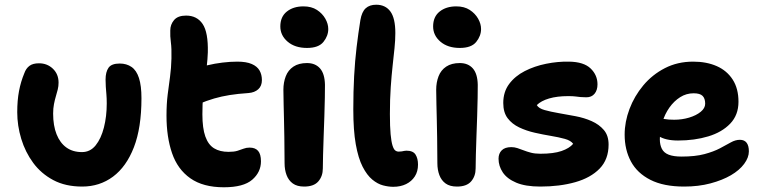

<svg xmlns="http://www.w3.org/2000/svg" viewBox="-20 -780 3226 813"><path d="M328 10Q257 10 205.5 -17.5Q154 -45 120.5 -90.5Q87 -136 70 -192Q53 -248 53 -305Q53 -355 60.5 -394.5Q68 -434 83 -470Q90 -490 104.5 -501Q119 -512 145 -512Q180 -512 204 -489Q228 -466 228 -430Q228 -415 224.5 -401Q221 -387 216.5 -372Q212 -357 208.5 -339Q205 -321 205 -299Q205 -248 219.5 -211.5Q234 -175 261 -155.5Q288 -136 327 -136Q362 -136 385 -164.5Q408 -193 420 -240Q432 -287 432 -342Q432 -364 430.5 -381Q429 -398 428 -412.5Q427 -427 427 -443Q427 -475 439.5 -493Q452 -511 487 -511Q516 -511 537 -496.5Q558 -482 568.5 -449.5Q579 -417 579 -364Q579 -239 547 -156.5Q515 -74 458.5 -32Q402 10 328 10Z M928 13Q840 13 786 -25Q732 -63 708.5 -131.5Q685 -200 685 -290Q685 -340 690 -379.5Q695 -419 700 -455Q705 -491 706 -533Q707 -575 703.5 -601Q700 -627 701 -651Q701 -676 717 -695Q733 -714 768 -714Q814 -714 838 -678.5Q862 -643 860 -558Q859 -529 855.5 -500Q852 -471 847.5 -440.5Q843 -410 840 -374.5Q837 -339 837 -296Q837 -237 849.5 -202Q862 -167 886.5 -152Q911 -137 948 -137Q971 -137 985.5 -141.5Q1000 -146 1011.5 -150.5Q1023 -155 1037 -155Q1061 -155 1073 -141Q1085 -127 1085 -97Q1085 -51 1048 -19Q1011 13 928 13ZM820 -339Q778 -322 755.5 -340.5Q733 -359 733 -394Q733 -423 744 -446.5Q755 -470 799 -486Q827 -496 858 -503.5Q889 -511 922 -515Q955 -519 985 -519Q1023 -519 1046 -509Q1069 -499 1079 -481.5Q1089 -464 1089 -441Q1089 -416 1073.5 -402Q1058 -388 1032 -386Q987 -383 952.5 -377.5Q918 -372 887 -363Q856 -354 820 -339Z M1268 10Q1238 10 1220 -3Q1202 -16 1193.5 -38.5Q1185 -61 1185 -89Q1185 -154 1184 -198.5Q1183 -243 1182.5 -276Q1182 -309 1181 -338Q1180 -367 1180 -400Q1180 -431 1190 -457Q1200 -483 1222.5 -498Q1245 -513 1280 -513Q1315 -513 1335 -490.5Q1355 -468 1356 -421Q1356 -401 1355.5 -366Q1355 -331 1353.5 -288.5Q1352 -246 1350.5 -203.5Q1349 -161 1348 -125Q1347 -89 1347 -67Q1347 -34 1328 -12Q1309 10 1268 10ZM1280 -577Q1229 -577 1198 -603.5Q1167 -630 1167 -668Q1167 -709 1194.5 -731Q1222 -753 1265 -753Q1299 -753 1322 -738Q1345 -723 1357.5 -701Q1370 -679 1370 -657Q1370 -628 1349.5 -602.5Q1329 -577 1280 -577Z M1645 11Q1625 11 1602 5Q1579 -1 1556.5 -19.5Q1534 -38 1515.5 -74Q1497 -110 1486.5 -169Q1476 -228 1476 -317Q1476 -393 1479.5 -457.5Q1483 -522 1490 -580.5Q1497 -639 1506 -695Q1512 -730 1528.5 -745Q1545 -760 1573 -760Q1612 -760 1633 -731.5Q1654 -703 1654 -640Q1654 -610 1650.5 -576Q1647 -542 1642.5 -501.5Q1638 -461 1634.5 -410.5Q1631 -360 1631 -297Q1631 -243 1634 -211.5Q1637 -180 1642 -164Q1647 -148 1653.5 -143Q1660 -138 1668 -138Q1676 -138 1681.5 -139Q1687 -140 1691.5 -141Q1696 -142 1701 -142Q1729 -142 1739.5 -125.5Q1750 -109 1750 -83Q1750 -54 1736.5 -33Q1723 -12 1699.5 -0.5Q1676 11 1645 11Z M1915 10Q1885 10 1867 -3Q1849 -16 1840.5 -38.5Q1832 -61 1832 -89Q1832 -154 1831 -198.5Q1830 -243 1829.5 -276Q1829 -309 1828 -338Q1827 -367 1827 -400Q1827 -431 1837 -457Q1847 -483 1869.5 -498Q1892 -513 1927 -513Q1962 -513 1982 -490.5Q2002 -468 2003 -421Q2003 -401 2002.5 -366Q2002 -331 2000.5 -288.5Q1999 -246 1997.5 -203.5Q1996 -161 1995 -125Q1994 -89 1994 -67Q1994 -34 1975 -12Q1956 10 1915 10ZM1927 -577Q1876 -577 1845 -603.5Q1814 -630 1814 -668Q1814 -709 1841.5 -731Q1869 -753 1912 -753Q1946 -753 1969 -738Q1992 -723 2004.5 -701Q2017 -679 2017 -657Q2017 -628 1996.5 -602.5Q1976 -577 1927 -577Z M2268 10Q2205 10 2166 -6.5Q2127 -23 2109 -50Q2091 -77 2091 -108Q2091 -130 2104.5 -143.5Q2118 -157 2145 -157Q2158 -157 2170.5 -153Q2183 -149 2197 -143.5Q2211 -138 2228 -133.5Q2245 -129 2268 -129Q2324 -129 2357.5 -140.5Q2391 -152 2407 -171Q2397 -185 2371.5 -192Q2346 -199 2313 -204.5Q2280 -210 2244.5 -218Q2209 -226 2178.5 -240.5Q2148 -255 2129.5 -279.5Q2111 -304 2111 -344Q2111 -391 2136 -424.5Q2161 -458 2202 -479Q2243 -500 2292.5 -510Q2342 -520 2390 -519Q2452 -518 2481 -490Q2510 -462 2510 -423Q2510 -398 2497.5 -383Q2485 -368 2463 -368Q2449 -368 2438.5 -369Q2428 -370 2417 -371.5Q2406 -373 2386 -373Q2339 -373 2305 -363Q2271 -353 2253 -335Q2261 -321 2286 -314Q2311 -307 2345.5 -301Q2380 -295 2417 -288Q2454 -281 2485.5 -267Q2517 -253 2537 -229.5Q2557 -206 2557 -168Q2557 -105 2519 -66Q2481 -27 2415.5 -8.5Q2350 10 2268 10Z M2877 10Q2790 10 2734 -18.5Q2678 -47 2651.5 -96.5Q2625 -146 2625 -210Q2625 -264 2645.5 -318.5Q2666 -373 2704 -418.5Q2742 -464 2795.5 -491.5Q2849 -519 2915 -519Q2972 -519 3015 -500Q3058 -481 3082.5 -443Q3107 -405 3107 -349Q3107 -293 3072 -256.5Q3037 -220 2979 -202.5Q2921 -185 2851 -185Q2797 -185 2768 -204.5Q2739 -224 2739 -250Q2739 -264 2745.5 -271.5Q2752 -279 2768 -279Q2779 -279 2794 -276Q2809 -273 2835 -273Q2868 -273 2898 -282Q2928 -291 2947 -306.5Q2966 -322 2966 -341Q2966 -363 2955 -374Q2944 -385 2917 -385Q2886 -385 2860 -368.5Q2834 -352 2814.5 -324.5Q2795 -297 2784.5 -262Q2774 -227 2774 -190Q2774 -167 2782.5 -150Q2791 -133 2811.5 -125Q2832 -117 2866 -117Q2924 -117 2963 -127.5Q3002 -138 3028.5 -152Q3055 -166 3074.5 -177Q3094 -188 3113 -188Q3132 -188 3141.5 -175.5Q3151 -163 3151 -139Q3151 -113 3131 -86Q3111 -59 3075 -38Q3039 -17 2988.5 -3.5Q2938 10 2877 10Z"/></svg>

Font: Shantell Sans Light
Style: Bold
Weight: 700
Version: Version 1.011;[c5ecc13dd]